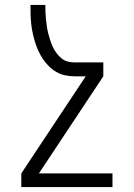

<svg xmlns="http://www.w3.org/2000/svg" viewBox="-20 -540 540 775"><path d="M434 215H66V160L326 -232H280Q261 -232 242.5 -236Q224 -240 207.5 -249.5Q191 -259 177.5 -272.5Q164 -286 153.5 -301.5Q143 -317 135 -334.5Q127 -352 121.5 -370Q116 -388 112 -406.5Q108 -425 106 -444Q104 -463 103.5 -482Q103 -501 103 -520H163Q163 -506 163.5 -491.5Q164 -477 165.5 -462.5Q167 -448 169 -434Q171 -420 174.5 -406Q178 -392 182.5 -378Q187 -364 193 -351Q199 -338 207.5 -326.5Q216 -315 227 -305.5Q238 -296 252 -292Q266 -288 280 -288H397V-232L137 160H434Z"/></svg>

Font: Iosevka Term Curly Light
Style: Regular
Weight: 300
Designer: Belleve Invis
Foundry: Belleve Invis
Version: Version 32.3.0